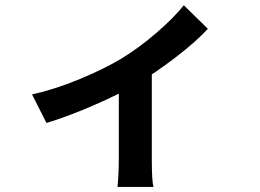

<svg xmlns="http://www.w3.org/2000/svg" viewBox="-20 -645 1017 750"><path d="M455.3 -416.7Q523.9 -458.7 591.4 -517Q658.9 -575.2 698 -624.5L792 -532.5Q747.6 -483.9 668.5 -422.9Q589.4 -361.8 511 -315.7Q444.1 -276.1 344.8 -233.2Q245.6 -190.2 161.6 -164.6L105.2 -276.1Q194.3 -295.7 292.1 -336.4Q389.9 -377.2 455.3 -416.7ZM579.6 85.2H439Q440.7 70.8 442.4 40Q444.1 9.3 444.1 -18.8V-342.8L573 -367.7V-18.8Q573 63 579.6 85.2Z"/></svg>

Font: Min Sans VF VF
Style: Regular
Weight: 400
Designer: Jinseong-Kim, NotoSansCJK, Nunito
Foundry: Jinseong-Kim
Version: Version 1.420;Glyphs 3.1.2 (3151)